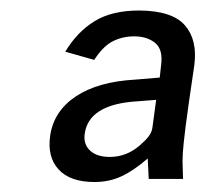

<svg xmlns="http://www.w3.org/2000/svg" viewBox="-20 -752 422 375"><path d="M164.5 -396.5Q117 -396.5 94.5 -421Q72 -445.5 78 -487Q85 -535 128.2 -563.8Q171.5 -592.5 244 -596.5L292 -600.5L294.5 -623.5Q299 -655 283.2 -668Q267.5 -681 242 -681Q219.5 -681 200.5 -671.5Q181.5 -662 164 -635L107.5 -651Q130.5 -689.5 164.5 -710.5Q198.5 -731.5 252 -731.5Q316.5 -731 341.2 -702.5Q366 -674 359.5 -624.5Q353.5 -584 349.5 -556.2Q345.5 -528.5 342.5 -505Q341 -494 338.8 -473Q336.5 -452 336.5 -436.5L337.5 -402.5H270.5L268.5 -442.5Q241.5 -419 217.5 -407.8Q193.5 -396.5 164.5 -396.5ZM194.5 -445.5Q227 -445.5 253 -468Q263.5 -477 270.2 -485.5Q277 -494 278 -505L285 -557L246.5 -554Q153.5 -548 145.5 -491Q142.5 -470.5 155.8 -458Q169 -445.5 194.5 -445.5Z"/></svg>

Font: Public Sans Medium
Style: Italic
Weight: 500
Italic angle: -8°
Designer: The Public Sans project authors (U.S. Web Design System). Libre Franklin designed by Pablo Impallari and Rodrigo Fuenzal
Version: Version 1.007; ttfautohint (v1.8.1) -l 8 -r 50 -G 200 -x 14 